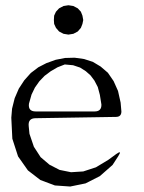

<svg xmlns="http://www.w3.org/2000/svg" viewBox="-20 -716 540 722"><path d="M417 -136.7Q440.4 -153.3 424.8 -128.9L403.3 -95.7L355.5 -53.7L301.8 -26.4L244.1 -14.6L186.5 -18.6L131.8 -39.1L85 -75.2L47.9 -127.9L26.4 -194.3L22.5 -273.4L25.4 -307.6L35.2 -346.7L50.8 -382.8L71.3 -414.1L95.7 -441.4L124 -462.9L154.3 -478.5L189.5 -491.2L224.6 -498L260.7 -499L295.9 -494.1L329.1 -483.4L358.4 -465.8L385.7 -442.4L407.2 -411.1L423.8 -374L433.6 -330.1L436.5 -296.9Q436.5 -276.4 416 -276.4L114.3 -271.5Q85 -271.5 87.9 -242.2L90.8 -212.9L107.4 -164.1L132.8 -125L166 -96.7L204.1 -77.1L247.1 -68.4L293 -71.3L340.8 -86.9L387.7 -115.2ZM223.6 -473.6 196.3 -462.9 170.9 -448.2 147.5 -430.7 127.9 -410.2 111.3 -386.7 98.6 -360.4 88.9 -326.2Q85 -296.9 114.3 -296.9H335.9Q362.3 -296.9 361.3 -323.2L355.5 -359.4L347.7 -388.7L335 -413.1L320.3 -432.6L302.7 -448.2L281.2 -461.9L254.9 -470.7ZM202.1 -597.7 190.4 -611.3 183.6 -626 182.6 -640.6 183.6 -657.2 190.4 -671.9 202.1 -684.6 218.8 -693.4 237.3 -696.3 255.9 -693.4 272.5 -684.6 284.2 -671.9 290 -657.2 293 -640.6 290 -626 284.2 -611.3 272.5 -597.7 255.9 -588.9 237.3 -585.9 218.8 -588.9Z"/></svg>

Font: B2 Hana
Style: Regular
Weight: 500
Version: 2020-08-05; (max)